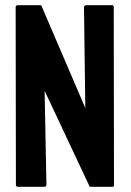

<svg xmlns="http://www.w3.org/2000/svg" viewBox="-20 -716 504 736"><path d="M49 0Q41 0 41 -7L40 -688Q40 -696 48 -696H138L307 -302L302 -688Q302 -696 311 -696H410Q416 -696 416 -688L417 -6Q417 0 412 0H324L151 -368L158 -8Q158 0 149 0Z"/></svg>

Font: Staatliches
Style: Regular
Weight: 400
Designer: Brian LaRossa & Erica Carras
Foundry: Type Brut Foundry
Version: Version 1.000; ttfautohint (v1.8.2) -l 8 -r 50 -G 200 -x 14 